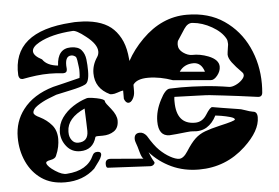

<svg xmlns="http://www.w3.org/2000/svg" viewBox="-45 -630 1034 711"><g transform="rotate(-5 471.5 -274.0)"><path d="M170 20Q118 20 82.5 -4.5Q47 -29 28 -70.5Q9 -112 9 -161Q9 -220 43 -264Q81 -314 156 -336Q173 -340 197.5 -346Q222 -352 254 -360H256Q257 -365 257.5 -370Q258 -375 258 -382Q258 -387 258 -392Q258 -397 257 -402Q254 -432 250 -439Q242 -446 233 -446Q207 -446 212 -399V-396Q212 -383 197 -383Q172 -386 147 -386Q122 -386 97.5 -383Q73 -380 47 -375H45Q33 -375 31 -390Q22 -553 243 -567Q250 -568 256 -568Q262 -568 269 -568Q348 -568 390 -535Q410 -519 424 -493.5Q438 -468 443 -433Q444 -425 446 -407Q468 -448 505 -485Q579 -559 672 -559Q753 -559 810 -520Q867 -481 897 -417.5Q927 -354 927 -280Q927 -264 925.5 -247.5Q924 -231 908 -233Q828 -244 783.5 -249Q739 -254 731 -255Q723 -256 690 -257Q657 -258 600 -260Q599 -256 599 -251Q599 -246 599 -242Q599 -158 668 -158Q695 -158 711 -183Q729 -212 737 -210Q753 -207 775.5 -203.5Q798 -200 829 -195Q841 -194 857 -188Q873 -182 885 -180Q901 -179 901 -158Q901 -108 841 -52Q768 16 668 16Q612 16 566 -5.5Q520 -27 487 -64Q491 -54 495 -45Q499 -36 504 -28Q508 -23 502 -17Q497 -12 489 -12L332 -20Q325 -20 325 -34Q325 -54 346 -52L466 -42Q459 -48 453.5 -69Q448 -90 443 -103Q440 -111 440 -117Q440 -139 461 -139Q475 -139 486 -125Q508 -88 526.5 -70Q545 -52 565 -41Q585 -30 598 -30Q614 -30 630 -55Q649 -85 665 -100Q681 -115 702.5 -123Q724 -131 758 -139Q816 -152 816 -157Q816 -163 800 -167.5Q784 -172 766.5 -175Q749 -178 745 -178Q731 -150 709 -136.5Q687 -123 656 -127Q652 -128 633.5 -126Q615 -124 595.5 -122Q576 -120 570 -120Q529 -120 529 -175Q529 -214 550 -254Q569 -292 586 -292Q596 -292 607 -292.5Q618 -293 628 -293Q667 -293 712 -290Q757 -287 806 -279Q816 -278 829.5 -284Q843 -290 853 -300Q863 -310 863 -318Q863 -324 859 -328Q835 -352 822.5 -369Q810 -386 810 -399Q810 -401 811 -408.5Q812 -416 814 -429Q815 -432 815 -435Q815 -438 815 -440Q815 -451 811 -458Q797 -484 762 -504Q727 -524 691 -527Q673 -529 659 -508Q645 -487 631 -465Q630 -461 629.5 -458Q629 -455 629 -451Q629 -433 646 -421Q663 -409 679 -409Q708 -410 739 -398Q777 -383 777 -357Q777 -340 764.5 -324.5Q752 -309 740 -310L600 -322Q578 -330 555 -334.5Q532 -339 509 -339Q467 -339 453 -318V-294Q453 -278 445.5 -265.5Q438 -253 429 -253Q419 -253 413 -269V-300Q408 -300 391 -294Q380 -290 371 -290Q365 -290 363 -291Q309 -317 309 -373Q309 -404 328 -432Q334 -441 334 -452Q334 -479 294 -510Q259 -538 245 -536Q167 -531 120 -505Q93 -490 93 -474Q93 -457 124 -441Q140 -417 181 -413Q184 -476 234 -476Q261 -476 273 -462Q285 -448 287.5 -427Q290 -406 290 -384Q290 -341 274 -334Q266 -330 252.5 -326Q239 -322 220 -318Q177 -309 165 -306Q156 -303 134 -294Q112 -285 93.5 -272.5Q75 -260 75 -247Q75 -238 97 -228Q123 -215 140.5 -194.5Q158 -174 158 -142Q158 -129 155 -113.5Q152 -98 144 -80Q140 -70 122 -67Q104 -64 106 -56Q110 -43 136 -26Q162 -9 179 -11Q256 -16 280 -71Q285 -82 297 -82Q316 -82 310 -65Q308 -58 300.5 -47.5Q293 -37 281 -21Q237 20 170 20ZM721 -343Q710 -378 681 -378Q646 -378 628 -351ZM235 -90Q204 -90 185 -113.5Q166 -137 166 -167Q167 -197 183.5 -220Q200 -243 224.5 -259Q249 -275 275 -283Q277 -284 283 -284Q288 -284 295.5 -283Q303 -282 313 -280Q342 -274 342 -267Q342 -263 347.5 -255.5Q353 -248 363 -236Q383 -211 383 -191Q383 -164 365.5 -152Q348 -140 323 -140H305Q298 -140 296 -138Q283 -90 235 -90ZM230 -122Q268 -122 268 -162Q268 -173 267 -194Q266 -215 265 -246Q199 -216 198 -167V-162Q198 -146 207 -134Q216 -122 230 -122Z"/></g></svg>

Font: Moo Lah Lah
Style: Regular
Weight: 400
Designer: Robert E. Leuschke
Foundry: Robert E. Leuschke
Version: Version 1.010; ttfautohint (v1.8.3)